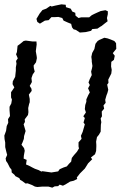

<svg xmlns="http://www.w3.org/2000/svg" viewBox="-27 -851 567 885"><path d="M214 14 196 9H169L145 11L134 9L121 2L100 -6L91 -5L75 -17L66 -22L62 -30L44 -39L39 -46L27 -56L26 -69L18 -79L8 -99L1 -109L-1 -121L6 -137L2 -152L-3 -173V-194L-6 -210L-7 -226L1 -248L4 -270L11 -285L10 -302L19 -316L18 -330L17 -343V-359L25 -374L28 -392L24 -402V-426L31 -436L39 -448L31 -463L32 -476L43 -497L44 -507L46 -525V-540L49 -557L47 -570L55 -582L47 -601L51 -611L54 -640L65 -648L82 -662L92 -664L122 -660H141L142 -646L138 -615L142 -592L143 -583L139 -564L128 -549L129 -537L133 -521L124 -508L118 -491L120 -473L110 -455L118 -442L119 -432L106 -415L110 -395V-380L107 -371L103 -353L104 -334L102 -321L87 -301L88 -289L82 -278L91 -247L84 -224L83 -211L77 -195L72 -184L84 -168L87 -156L83 -134L82 -120L96 -114L93 -93L111 -85L122 -79L134 -73L151 -67L164 -60L168 -62L210 -56L216 -57L241 -61L248 -71L266 -79L281 -84L291 -96L301 -106L304 -123L314 -136L328 -152L337 -167L335 -176V-195L349 -211L346 -225L354 -243L364 -278L358 -286L364 -307L357 -315L369 -333L364 -348L366 -367L371 -382V-393L380 -413L387 -425L379 -444L387 -459L381 -471L387 -487L396 -505L393 -521L397 -536L399 -547L396 -567V-574L394 -589L398 -607L408 -625L413 -649L423 -662L431 -667L454 -677L469 -674L483 -669L500 -662L508 -652L509 -626L493 -606L502 -594L498 -575L486 -566L485 -545L488 -529L486 -512L472 -484L473 -469L467 -461L472 -437L468 -422L464 -412L458 -391L460 -377L450 -365L453 -350L442 -337L443 -315L437 -305L440 -288L438 -276L437 -244L429 -230L420 -219L416 -198L417 -184V-175L416 -155L411 -140L392 -125L398 -117L379 -98L371 -85L364 -74L342 -52L327 -33L329 -26L313 -18L296 -14L275 -1L263 5L248 0L241 7L225 8ZM305 -725 301 -741 286 -747 266 -756 260 -768 242 -773 225 -772H210L197 -758L180 -756L157 -742L145 -750L141 -764L156 -789L169 -805L186 -811L205 -824L211 -821L227 -825L256 -831L276 -829L277 -818L299 -811L306 -798L320 -792L321 -779L335 -768L347 -771H384L396 -781L408 -787L421 -793L437 -800L459 -804L470 -799V-786L466 -768L469 -753L456 -743L441 -731L437 -729L422 -719L398 -717L393 -709L367 -703L341 -701L323 -713L312 -716Z"/></svg>

Font: Winky Rough Light
Style: Italic
Weight: 300
Italic angle: -8.97852°
Designer: Simon Atzbach
Foundry: typofactur
Version: Version 1.206; ttfautohint (v1.8.4.7-5d5b)